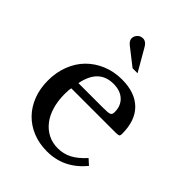

<svg xmlns="http://www.w3.org/2000/svg" viewBox="-221 -888 1015 1015"><g transform="rotate(45 286.5 -381.0)"><path d="M522 -93Q437 10 311 10Q252 10 204 -9.5Q156 -29 121.5 -64.5Q87 -100 68 -149.5Q49 -199 49 -259Q49 -320 69 -372Q89 -424 125.5 -461Q162 -498 212.5 -519Q263 -540 323 -540Q420 -540 473 -488Q526 -436 526 -337Q526 -323 520.5 -320Q515 -317 495 -317H166Q162 -302 162 -272Q162 -220 174.5 -177.5Q187 -135 210.5 -105Q234 -75 266.5 -58.5Q299 -42 339 -42Q381 -42 417 -60.5Q453 -79 491 -121ZM357 -363Q377 -363 389 -364Q401 -365 407 -368Q413 -371 415 -376.5Q417 -382 417 -391Q417 -437 387.5 -464.5Q358 -492 307 -492Q198 -492 173 -363ZM320 -621 228 -693Q213 -704 207 -716.5Q201 -729 207 -745Q220 -772 248 -772Q272 -772 289 -739L357 -621Z"/></g></svg>

Font: SVN-Libre Baskerville
Style: Regular
Weight: 400
Designer: Pablo Impallari, Rodrigo Fuenzalida
Foundry: Pablo Impallari, Rodrigo Fuenzalida
Version: Version 1.000; ttfautohint (v1.8.4)